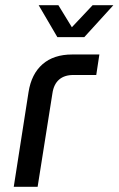

<svg xmlns="http://www.w3.org/2000/svg" viewBox="-20 -720 457 740"><path d="M33 0 90 -365Q101 -435 144 -472.5Q187 -510 258 -510H363L351 -431H263Q228 -431 207.5 -413Q187 -395 182 -360L125 0ZM201 -577 129 -700H205L257 -615L337 -700H417L305 -577Z"/></svg>

Font: MuseoModerno
Style: Italic
Weight: 400
Italic angle: -9°
Designer: Pablo Cosgaya, Héctor Gatti, Marcela Romero, and the Authors of The MuseoModerno Project.
Foundry: Omnibus-Type Team
Version: Version 1.003